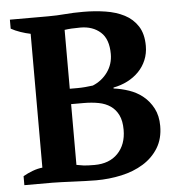

<svg xmlns="http://www.w3.org/2000/svg" viewBox="-51 -755 752 809"><g transform="rotate(-5 324.5 -350.0)"><path d="M278 -388Q295 -388 312 -389.5Q329 -391 344 -393Q383 -409 407 -442.5Q431 -476 431 -519Q431 -582 398 -611.5Q365 -641 313 -641Q291 -641 275 -640Q259 -639 246 -637V-388ZM322 -59Q385 -59 421 -96.5Q457 -134 457 -196Q457 -234 445 -258.5Q433 -283 412 -297.5Q391 -312 362 -317.5Q333 -323 299 -323H246V-66Q260 -63 275.5 -61Q291 -59 322 -59ZM20 0V-38Q39 -49 60.5 -57Q82 -65 102 -67V-633Q82 -637 60 -644.5Q38 -652 20 -662V-700H181Q219 -700 253 -703Q287 -706 331 -706Q379 -706 424 -699Q469 -692 504 -674Q539 -656 560 -623.5Q581 -591 581 -540Q581 -508 569.5 -480.5Q558 -453 537.5 -432Q517 -411 489.5 -397Q462 -383 430 -377V-373Q462 -369 494.5 -358Q527 -347 553 -326Q579 -305 595.5 -273.5Q612 -242 612 -199Q612 -145 588 -106Q564 -67 523.5 -42Q483 -17 431 -5.5Q379 6 323 6Q302 6 277 5Q252 4 227 3Q202 2 178.5 1Q155 0 139 0Z"/></g></svg>

Font: PTSerif
Style: Bold
Weight: 700
Designer: A.Korolkova, O.Umpeleva, V.Yefimov
Foundry: ParaType Ltd
Version: Version 1.000W OFL; ttfautohint (v1.2) -l 8 -r 50 -G 200 -x 